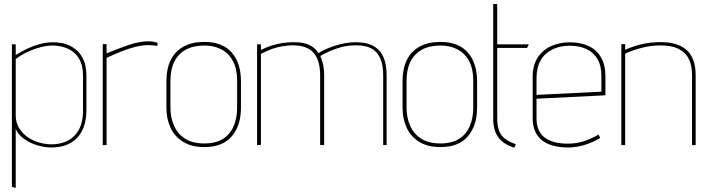

<svg xmlns="http://www.w3.org/2000/svg" viewBox="-20 -720 3509 953"><path d="M409 -176V-345Q409 -399 388 -436Q367 -473 328 -492.5Q289 -512 235 -510Q205 -509 174.5 -500.5Q144 -492 114.5 -478Q85 -464 58 -447V-500H39V207L58 213V-80Q70 -52 99 -31Q128 -10 164.5 1Q201 12 235 12Q318 12 363.5 -36.5Q409 -85 409 -176ZM392 -345V-169Q392 -118 374.5 -82Q357 -46 325 -26.5Q293 -7 249 -4Q216 -2 182 -10.5Q148 -19 120 -37.5Q92 -56 75 -84Q58 -112 58 -148V-427Q83 -446 115.5 -461.5Q148 -477 183 -486Q218 -495 247 -494Q276 -493 302.5 -484Q329 -475 349 -457.5Q369 -440 380.5 -412Q392 -384 392 -345Z M761 -492 762 -508Q752 -511 740.5 -513Q729 -515 717 -515Q674 -515 622.5 -498Q571 -481 509 -455V-501H490V0H509V-433Q546 -450 576 -462Q606 -474 630.5 -481.5Q655 -489 675.5 -492.5Q696 -496 715 -496Q726 -496 738.5 -495Q751 -494 761 -492Z M1176 -185V-316Q1176 -408 1129.5 -460Q1083 -512 994 -512Q935 -512 892.5 -489.5Q850 -467 828 -423.5Q806 -380 806 -316V-185Q806 -131 826 -87Q846 -43 888 -16.5Q930 10 994 10Q1085 10 1130.5 -43.5Q1176 -97 1176 -185ZM1157 -320V-185Q1157 -135 1140 -94.5Q1123 -54 1087 -31Q1051 -8 994 -8Q936 -8 899 -31.5Q862 -55 844 -95.5Q826 -136 826 -185V-320Q826 -375 845 -413.5Q864 -452 901.5 -473Q939 -494 994 -494Q1043 -494 1079.5 -474.5Q1116 -455 1136.5 -416.5Q1157 -378 1157 -320Z M1882 -345V0H1899V-344Q1899 -403 1883 -437Q1867 -471 1840.5 -487.5Q1814 -504 1782 -508Q1750 -512 1718 -509Q1694 -507 1665 -499.5Q1636 -492 1608.5 -481Q1581 -470 1561 -456Q1544 -483 1518.5 -495Q1493 -507 1463.5 -509.5Q1434 -512 1405 -509Q1380 -507 1356 -501.5Q1332 -496 1311.5 -488Q1291 -480 1275 -472V-500H1256V0H1275V-453Q1294 -462 1313.5 -470.5Q1333 -479 1356.5 -485Q1380 -491 1410 -494Q1450 -497 1480 -490Q1510 -483 1529.5 -465Q1549 -447 1559 -417.5Q1569 -388 1569 -345V0H1589V-344Q1589 -376 1583.5 -400Q1578 -424 1570 -442Q1590 -454 1614.5 -465Q1639 -476 1666.5 -484Q1694 -492 1722 -494Q1763 -497 1793 -490.5Q1823 -484 1842.5 -466Q1862 -448 1872 -418Q1882 -388 1882 -345Z M2348 -185V-316Q2348 -408 2301.5 -460Q2255 -512 2166 -512Q2107 -512 2064.5 -489.5Q2022 -467 2000 -423.5Q1978 -380 1978 -316V-185Q1978 -131 1998 -87Q2018 -43 2060 -16.5Q2102 10 2166 10Q2257 10 2302.5 -43.5Q2348 -97 2348 -185ZM2329 -320V-185Q2329 -135 2312 -94.5Q2295 -54 2259 -31Q2223 -8 2166 -8Q2108 -8 2071 -31.5Q2034 -55 2016 -95.5Q1998 -136 1998 -185V-320Q1998 -375 2017 -413.5Q2036 -452 2073.5 -473Q2111 -494 2166 -494Q2215 -494 2251.5 -474.5Q2288 -455 2308.5 -416.5Q2329 -378 2329 -320Z M2448 -132V-482H2596L2605 -500H2448V-700H2428V-132Q2428 -74 2453 -39Q2478 -4 2533 13L2540 -4Q2507 -16 2486.5 -31.5Q2466 -47 2457 -71.5Q2448 -96 2448 -132Z M2643 -133V-230L2985 -247V-342Q2985 -398 2963 -435.5Q2941 -473 2901.5 -491.5Q2862 -510 2809 -510Q2756 -510 2714 -490.5Q2672 -471 2648 -433Q2624 -395 2624 -339V-134Q2624 -93 2637.5 -65Q2651 -37 2675 -20Q2699 -3 2731 4.5Q2763 12 2799 12Q2841 12 2881.5 -0.5Q2922 -13 2959 -35L2951 -52Q2908 -28 2873 -17.5Q2838 -7 2797 -7Q2765 -7 2737 -13.5Q2709 -20 2688 -34Q2667 -48 2655 -72.5Q2643 -97 2643 -133ZM2965 -343V-265L2643 -249V-333Q2643 -384 2663 -419.5Q2683 -455 2720.5 -474Q2758 -493 2808 -493Q2856 -493 2891 -476.5Q2926 -460 2945.5 -427Q2965 -394 2965 -343Z M3415 -346V0H3433V-345Q3433 -392 3420.5 -423.5Q3408 -455 3386.5 -473Q3365 -491 3339 -499.5Q3313 -508 3284.5 -510Q3256 -512 3230 -510Q3207 -509 3181 -504Q3155 -499 3130 -491Q3105 -483 3083 -473V-501H3064V0H3083V-454Q3102 -463 3127.5 -471.5Q3153 -480 3181.5 -486.5Q3210 -493 3239 -494Q3280 -496 3312 -489.5Q3344 -483 3367.5 -465.5Q3391 -448 3403 -418.5Q3415 -389 3415 -346Z"/></svg>

Font: Advent Pro Thin
Style: Regular
Weight: 250
Version: Version 3.000